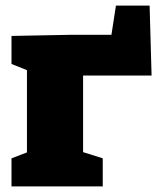

<svg xmlns="http://www.w3.org/2000/svg" viewBox="-20 -664 570 684"><path d="M520 -395H276V-122L346 -100V0H21V-100L76 -121V-414L21 -436V-536L232 -540H377L393 -644H513Z"/></svg>

Font: Bitter Pro Black
Style: Regular
Weight: 900
Designer: Sol Matas, and Bitter project Authors
Foundry: Sol Matas
Version: Version 1.010